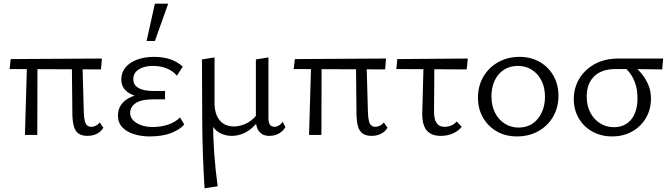

<svg xmlns="http://www.w3.org/2000/svg" viewBox="-20 -731 3625 1040"><path d="M115 0 127 -409H183L182 0ZM32 -357 38 -411 532 -414 527 -355ZM372 -111 369 -409H426L434 -121Q435 -92 439.5 -75Q444 -58 453 -51Q462 -44 474 -44Q486 -44 498.5 -50Q511 -56 520 -68L540 -39Q532 -25 519.5 -15.5Q507 -6 490.5 -0.5Q474 5 454 5Q423 5 405 -8Q387 -21 380 -47Q373 -73 372 -111Z M791 8Q746 8 706.5 -4Q667 -16 643 -41Q619 -66 619 -105Q619 -161 666.5 -193Q714 -225 803 -225V-200Q755 -200 717.5 -210.5Q680 -221 658.5 -243Q637 -265 637 -301Q637 -338 659.5 -365.5Q682 -393 722.5 -408Q763 -423 813 -423Q865 -423 903.5 -409.5Q942 -396 970 -370L938 -321Q918 -346 884 -360Q850 -374 807 -374Q779 -374 755 -366Q731 -358 716.5 -342.5Q702 -327 702 -302Q702 -271 730 -254.5Q758 -238 813 -238H874V-193H813Q745 -193 715 -172.5Q685 -152 685 -119Q685 -97 701 -80Q717 -63 744.5 -53Q772 -43 807 -43Q853 -43 892 -56.5Q931 -70 955 -95L978 -57Q957 -31 909.5 -11.5Q862 8 791 8ZM774 -509 819 -711H891L819 -509Z M1088 289Q1077 114 1075.5 -60Q1074 -234 1074 -409L1142 -420V-174Q1142 -114 1169.5 -80Q1197 -46 1247 -46Q1272 -46 1299.5 -56Q1327 -66 1351 -87.5Q1375 -109 1388 -144L1407 -128Q1389 -84 1361.5 -54Q1334 -24 1301.5 -9.5Q1269 5 1235 5Q1200 5 1169.5 -11.5Q1139 -28 1123 -64L1134 -74Q1134 11 1140.5 100.5Q1147 190 1159 278ZM1439 5Q1415 5 1399 -5Q1383 -15 1374.5 -34Q1366 -53 1366 -80V-409L1434 -420V-91Q1434 -68 1442 -56Q1450 -44 1467 -44Q1478 -44 1490 -51Q1502 -58 1511 -71L1526 -43Q1514 -21 1491 -8Q1468 5 1439 5Z M1654 0 1666 -409H1722L1721 0ZM1571 -357 1577 -411 2071 -414 2066 -355ZM1911 -111 1908 -409H1965L1973 -121Q1974 -92 1978.5 -75Q1983 -58 1992 -51Q2001 -44 2013 -44Q2025 -44 2037.5 -50Q2050 -56 2059 -68L2079 -39Q2071 -25 2058.5 -15.5Q2046 -6 2029.5 -0.5Q2013 5 1993 5Q1962 5 1944 -8Q1926 -21 1919 -47Q1912 -73 1911 -111Z M2127 -357 2132 -411 2514 -414 2508 -355ZM2267 -111 2275 -409H2333L2331 -121Q2331 -104 2335.5 -86Q2340 -68 2352.5 -56Q2365 -44 2389 -44Q2406 -44 2423.5 -51Q2441 -58 2454 -73L2481 -44Q2464 -22 2434 -8.5Q2404 5 2368 5Q2335 5 2314.5 -6Q2294 -17 2284 -35Q2274 -53 2270.5 -73.5Q2267 -94 2267 -111Z M2780 8Q2719 8 2671.5 -19Q2624 -46 2596.5 -93.5Q2569 -141 2569 -202Q2569 -266 2598.5 -316Q2628 -366 2679 -394.5Q2730 -423 2794 -423Q2855 -423 2902.5 -396Q2950 -369 2977.5 -321.5Q3005 -274 3005 -213Q3005 -149 2976 -99Q2947 -49 2896 -20.5Q2845 8 2780 8ZM2789 -40Q2834 -40 2866 -62.5Q2898 -85 2915 -123Q2932 -161 2932 -206Q2932 -258 2912.5 -295.5Q2893 -333 2860 -353.5Q2827 -374 2785 -374Q2741 -374 2708.5 -352.5Q2676 -331 2659 -293.5Q2642 -256 2642 -210Q2642 -158 2661.5 -120Q2681 -82 2714.5 -61Q2748 -40 2789 -40Z M3295 8Q3236 8 3188.5 -18.5Q3141 -45 3114.5 -91Q3088 -137 3088 -194Q3088 -254 3117 -303.5Q3146 -353 3200.5 -383.5Q3255 -414 3331 -414H3572L3567 -355Q3503 -356 3439.5 -356.5Q3376 -357 3315 -357Q3239 -357 3198.5 -317.5Q3158 -278 3158 -208Q3158 -159 3177.5 -121.5Q3197 -84 3230.5 -63Q3264 -42 3306 -42Q3344 -42 3372.5 -60Q3401 -78 3417 -113Q3433 -148 3433 -198Q3433 -241 3423 -273Q3413 -305 3396 -329.5Q3379 -354 3356 -372L3408 -379Q3431 -361 3453 -335Q3475 -309 3490.5 -274.5Q3506 -240 3506 -197Q3506 -138 3478.5 -91.5Q3451 -45 3403.5 -18.5Q3356 8 3295 8Z"/></svg>

Font: Ysabeau Office
Style: Regular
Weight: 400
Designer: Christian Thalmann (Catharsis Fonts)
Version: Version 2.001;gftools[0.9.30]; featfreeze: tnum,lnum,ss02